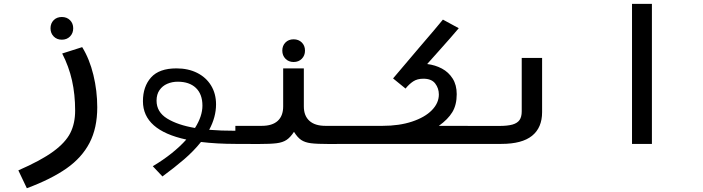

<svg xmlns="http://www.w3.org/2000/svg" viewBox="-20 -745 3640 994"><path d="M369 -172.5Q369 -256 352.8 -328.5Q336.5 -401 302 -468L405.5 -501Q443.5 -439.5 463.5 -357Q483.5 -274.5 483.5 -189.5Q483.5 -82 443.5 -5.2Q403.5 71.5 324.2 127Q245 182.5 119 229.5L75 137Q192 86 255.5 39.5Q319 -7 344 -56.5Q369 -106 369 -172.5ZM241.5 -598.5Q241.5 -624 257.8 -640.5Q274 -657 300 -657Q326 -657 342.5 -640.5Q359 -624 359 -598.5Q359 -573 342.5 -556.2Q326 -539.5 300 -539.5Q274.5 -539.5 258 -556.2Q241.5 -573 241.5 -598.5Z M944.5 -22.5Q720 -71 720 -221Q720 -297 762 -344Q804 -391 893.5 -391Q954 -391 1000.5 -367.8Q1047 -344.5 1072.8 -302.2Q1098.5 -260 1098.5 -204.5Q1098.5 -139 1063 -73Q1122 -68 1201.5 -68V0Q1102 0 1020.5 -10Q982.5 37.5 933 80Q883.5 122.5 821 168.5L771 115.5Q877 52.5 944.5 -22.5ZM989.5 -82.5Q1028 -143.5 1028 -198Q1028 -257.5 994.2 -289.8Q960.5 -322 900 -322Q871 -322 846 -311.2Q821 -300.5 805.8 -278.5Q790.5 -256.5 790.5 -224Q790.5 -165 845.5 -131.2Q900.5 -97.5 989.5 -82.5Z M1446 -194V-391H1553V-194Q1553 -145.5 1581.8 -119.5Q1610.5 -93.5 1664.5 -93.5H1801.5V0L1683.5 0.5Q1620.5 0.5 1589.5 -3.5Q1558.5 -7.5 1539.2 -20.5Q1520 -33.5 1502 -62.5Q1483 -33.5 1463.2 -20.5Q1443.5 -7.5 1412.2 -3.5Q1381 0.5 1318 0.5L1198.5 0V-93.5H1335.5Q1389.5 -93.5 1417.8 -119.2Q1446 -145 1446 -194ZM1441.5 -483Q1441.5 -508.5 1457.8 -525Q1474 -541.5 1500 -541.5Q1526 -541.5 1542.5 -525Q1559 -508.5 1559 -483Q1559 -457.5 1542.5 -440.8Q1526 -424 1500 -424Q1474.5 -424 1458 -440.8Q1441.5 -457.5 1441.5 -483Z M1798.5 -93.5H1960.5Q2047 -93.5 2113.2 -115.5Q2179.5 -137.5 2215.8 -174.5Q2252 -211.5 2252 -256Q2252 -288 2233 -312.8Q2214 -337.5 2172 -337.5Q2140 -337.5 2119 -323.5Q2098 -309.5 2079.5 -286.5L2015 -339Q2045.5 -375.5 2151.5 -500Q2239 -601.5 2273 -643.5L2355 -599Q2319.5 -556.5 2250 -479L2191.5 -413.5Q2233 -408.5 2267.8 -390Q2302.5 -371.5 2323.5 -338.2Q2344.5 -305 2344.5 -257.5Q2344.5 -202 2321.8 -164.5Q2299 -127 2252 -93.5H2401.5V0H1798.5Z M2400 -93H2564Q2608 -93 2633.2 -100.2Q2658.5 -107.5 2669.8 -123.8Q2681 -140 2681 -168.5V-445H2786.5V-164.5Q2786.5 -84 2734.5 -42Q2682.5 0 2575.5 0H2400Z M3355 -725V0H3252V-725Z"/></svg>

Font: JuliaMono SemiBoldItalic
Style: Regular
Weight: 600
Italic angle: -9°
Monospace: yes
Designer: cormullion
Foundry: corm
Version: Version 0.049; ttfautohint (v1.8.4)